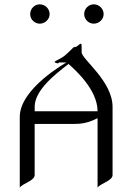

<svg xmlns="http://www.w3.org/2000/svg" viewBox="-20 -848 553 882"><path d="M456.1 -783.2C456.1 -808.1 435.1 -828.1 410.6 -828.1C386.7 -828.1 366.7 -808.1 366.7 -783.2C366.7 -759.3 386.7 -739.3 410.6 -739.3C435.1 -739.3 456.1 -759.3 456.1 -783.2ZM208 -783.2C208 -808.1 187 -828.1 162.6 -828.1C138.7 -828.1 118.7 -808.1 118.7 -783.2C118.7 -759.3 138.7 -739.3 162.6 -739.3C187 -739.3 208 -759.3 208 -783.2ZM294.9 -554.2C323.2 -528.8 428.2 -437 428.2 -336.9H139.2C140.1 -337.9 139.2 -354 139.2 -356.9C139.2 -433.1 231.9 -505.9 294.9 -554.2ZM352.1 -647C348.1 -647 344.2 -645 335 -636.2C330.1 -631.8 317.9 -630.9 317.9 -630.9C317.9 -630.9 297.9 -609.9 277.8 -592.8C259.8 -578.1 231.9 -567.9 231 -564C230 -560.1 242.2 -557.1 246.1 -557.1C250 -557.1 250 -561 250 -561H285.2C285.2 -561 70.8 -441.9 70.8 -311V14.2C82 -4.9 139.2 -17.1 139.2 -43.9V-278.8H325.2C371.1 -278.8 401.9 -292 428.2 -305.2V14.2C439 -4.9 497.1 -17.1 497.1 -43.9V-356.9C497.1 -476.1 355 -576.2 355 -607.9V-615.2V-630.9C355 -645 354 -647 352.1 -647Z"/></svg>

Font: Pierce
Style: Roman
Weight: 500
Version: Version 0.2.0